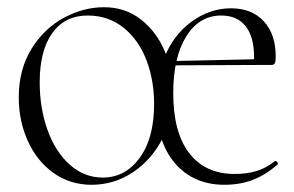

<svg xmlns="http://www.w3.org/2000/svg" viewBox="-20 -500 814 532"><path d="M32 -230Q32 -308 67.5 -365Q103 -422 157.5 -451Q212 -480 268 -480Q327 -480 370.5 -446Q414 -412 437 -357Q460 -302 460 -242Q460 -174 430 -115.5Q400 -57 348 -22.5Q296 12 234 12Q174 12 128 -21Q82 -54 57 -109.5Q32 -165 32 -230ZM407 -212Q407 -278 385.5 -334Q364 -390 322 -423.5Q280 -457 223 -457Q160 -457 125 -408.5Q90 -360 90 -272Q90 -201 111.5 -140.5Q133 -80 173 -44Q213 -8 265 -8Q327 -8 367 -62.5Q407 -117 407 -212ZM409 -228 460 -242Q460 -133 504.5 -75.5Q549 -18 630 -18Q665 -18 692 -26.5Q719 -35 742 -54H743Q746 -54 748.5 -50.5Q751 -47 749 -44Q714 -14 679 -1Q644 12 602 12Q516 12 464.5 -48Q413 -108 409 -228ZM464 -331 695 -336V-320L465 -319ZM620 -477Q678 -477 711 -441Q744 -405 744 -343Q744 -330 741.5 -325Q739 -320 732 -320H683Q684 -328 684 -342Q684 -398 660.5 -427.5Q637 -457 593 -457Q532 -457 496 -399Q460 -341 460 -242L436 -342Q461 -404 511.5 -440.5Q562 -477 620 -477Z"/></svg>

Font: Cormorant Unicase Light
Style: Regular
Weight: 300
Designer: Christian Thalmann (Catharsis Fonts)
Foundry: Catharsis Fonts
Version: Version 4.000